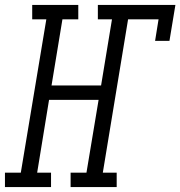

<svg xmlns="http://www.w3.org/2000/svg" viewBox="-60 -755 728 775"><path d="M-40 0V-58H24L127 -677H70V-735H256V-677H192L148 -410H348L392 -677H335V-735H648L624 -590H566L580 -677H457L355 -58H411V0H225V-58H289L338 -352H138L90 -58H146V0Z"/></svg>

Font: Iosevka Slab Light Extended
Style: Italic
Weight: 300
Width: 7
Italic angle: -9°
Monospace: yes
Designer: Belleve Invis
Foundry: Belleve Invis
Version: Version 11.1.0; ttfautohint (v1.8.3)